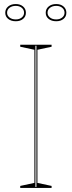

<svg xmlns="http://www.w3.org/2000/svg" viewBox="-20 -929 355 949"><path d="M235 -708V-698L165 -683V-25L235 -10V0H80V-10L150 -25V-683L80 -698V-708ZM155 -5H160V-703H155ZM258 -909Q280 -909 294 -897Q308 -885 308 -866Q308 -847 294 -835.5Q280 -824 258 -824Q235 -824 220.5 -835.5Q206 -847 206 -866Q206 -885 220.5 -897Q235 -909 258 -909ZM258 -833Q276 -833 287.5 -842.5Q299 -852 299 -866Q299 -881 287.5 -890.5Q276 -900 258 -900Q239 -900 227 -890.5Q215 -881 215 -866Q215 -852 227 -842.5Q239 -833 258 -833ZM58 -909Q80 -909 94 -897Q108 -885 108 -866Q108 -847 94 -835.5Q80 -824 58 -824Q35 -824 20.5 -835.5Q6 -847 6 -866Q6 -885 20.5 -897Q35 -909 58 -909ZM58 -833Q76 -833 87.5 -842.5Q99 -852 99 -866Q99 -881 87.5 -890.5Q76 -900 58 -900Q39 -900 27 -890.5Q15 -881 15 -866Q15 -852 27 -842.5Q39 -833 58 -833Z"/></svg>

Font: Kalnia Glaze Thin
Style: Regular
Weight: 100
Designer: Frida Medrano
Foundry: Frida Medrano
Version: Version 1.110